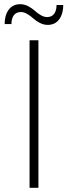

<svg xmlns="http://www.w3.org/2000/svg" viewBox="-20 -890 322 910"><path d="M279.8 -866.2Q279.8 -824.7 260.5 -798.3Q241.2 -772 206.1 -772Q187 -772 168.7 -781.5Q150.4 -791 137.9 -802.5Q125.5 -814 109.6 -823.5Q93.8 -833 79.1 -833Q57.1 -833 45.7 -817.9Q34.2 -802.7 34.2 -775.9H2Q2 -817.9 21.2 -844Q40.5 -870.1 76.2 -870.1Q95.2 -870.1 113.5 -860.6Q131.8 -851.1 144.3 -839.6Q156.7 -828.1 172.6 -818.6Q188.5 -809.1 203.1 -809.1Q225.1 -809.1 236.6 -824.5Q248 -839.8 248 -866.2ZM120.1 -699.2H162.1V0H120.1Z"/></svg>

Font: Montserrat-Arabic ExtraLight
Style: Regular
Weight: 275
Designer: Mohamed Gaber
Foundry: Kief Type Foundry
Version: Version 5.008;PS 005.008;hotconv 1.0.88;makeotf.lib2.5.64775